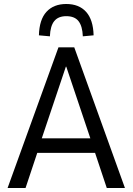

<svg xmlns="http://www.w3.org/2000/svg" viewBox="-20 -942 664 962"><path d="M18 0 273 -705H352L606 0H515L448 -201L485 -176H139L175 -201L108 0ZM310 -608 183 -230 168 -249H455L439 -230L312 -608ZM230 -760 175 -765Q177 -844 213 -883Q249 -922 312 -922Q376 -922 411.5 -882.5Q447 -843 449 -765L395 -760Q393 -811 373.5 -836Q354 -861 312 -861Q272 -861 252 -836.5Q232 -812 230 -760Z"/></svg>

Font: Nunito Sans 10pt Condensed Medium
Style: Regular
Weight: 500
Width: 3
Designer: Vernon Adams
Foundry: Vernon Adams
Version: Version 3.101;gftools[0.9.27]